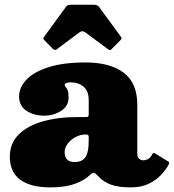

<svg xmlns="http://www.w3.org/2000/svg" viewBox="-20 -800 751 830"><path d="M22.5 -123Q22.5 -180 60.2 -218Q98 -256 164.2 -275Q230.5 -294 316.5 -294H350.5Q359 -294 361.2 -296Q363.5 -298 363.5 -307V-367Q363.5 -406 341.5 -425Q319.5 -444 285.5 -444Q274.5 -444 267 -441.2Q259.5 -438.5 259.5 -434Q259.5 -428.5 263.8 -424Q268 -419.5 272.2 -409.8Q276.5 -400 276.5 -378Q276.5 -341.5 244.2 -320.8Q212 -300 171.5 -300Q126 -300 94.2 -321.2Q62.5 -342.5 62.5 -383Q62.5 -421.5 93.8 -455Q125 -488.5 188.8 -509.2Q252.5 -530 350.5 -530Q455.5 -530 514.5 -485.8Q573.5 -441.5 573.5 -347V-136Q573.5 -121 581.2 -114Q589 -107 599.5 -107Q610 -107 620 -112.2Q630 -117.5 638.5 -133.5Q643.5 -142 650 -137L707 -102Q713.5 -98 710 -90Q698.5 -68 677 -44.8Q655.5 -21.5 623.2 -5.8Q591 10 545.5 10H545Q492 10 459.5 -1.8Q427 -13.5 404.5 -38.5Q392 -52 385.8 -53Q379.5 -54 371 -45.5Q346.5 -21 304 -5.5Q261.5 10 197.5 10Q112 10 67.2 -23.2Q22.5 -56.5 22.5 -123ZM259.5 -143Q259.5 -99.5 302.5 -99.5Q335 -99.5 349.2 -120.5Q363.5 -141.5 363.5 -191V-208.5Q363.5 -218.5 353.5 -218.5H349.5Q326.5 -218.5 306 -207.2Q285.5 -196 272.5 -178.8Q259.5 -161.5 259.5 -143ZM207.5 -590 173 -625Q167.5 -630.5 167.2 -633Q167 -635.5 171.5 -642L265.5 -771Q269.5 -777 275.2 -778.2Q281 -779.5 292 -779.5H384.5Q401.5 -779.5 407.5 -771L503.5 -640Q509 -634.5 499.5 -625L462.5 -588Q457 -582.5 455 -582.8Q453 -583 446.5 -587.5L349 -660Q336 -669.5 324 -660.5L225.5 -587Q217 -580.5 207.5 -590Z"/></svg>

Font: Besley* Fatface
Style: Regular
Weight: 900
Designer: Owen Earl
Foundry: indestructible type*
Version: Version 3.000; ttfautohint (v1.8.3)